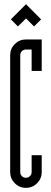

<svg xmlns="http://www.w3.org/2000/svg" viewBox="-20 -905 245 928"><path d="M66.6 -777.2 32.5 -811.3 105.8 -884.6 178.7 -811.3 144.5 -777.2 105.8 -815.9ZM105.4 -665.6Q93.7 -665.6 85.8 -657.6Q77.9 -649.7 77.9 -638.1V-73.3Q77.9 -61.6 85.8 -53.7Q93.7 -45.8 105.4 -45.8Q116.6 -45.8 124.7 -53.7Q132.9 -61.6 132.9 -73.3V-154.9H181.6V-73.3Q181.6 -41.6 159.3 -19.4Q137 2.9 105.4 2.9Q73.7 2.9 51.4 -19.4Q29.2 -41.6 29.2 -73.3V-638.1Q29.2 -669.7 51.4 -692Q73.7 -714.3 105.4 -714.3H181.6V-562.3H132.9V-665.6Z"/></svg>

Font: Marapfhont
Style: Book
Weight: 400
Version: Version 0.15